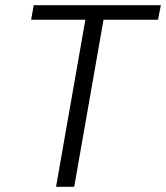

<svg xmlns="http://www.w3.org/2000/svg" viewBox="-20 -720 640 740"><path d="M196 0 309 -644H100L110 -700H600L589 -644H379L266 0Z"/></svg>

Font: DM Sans Light
Style: Italic
Weight: 300
Italic angle: -10°
Designer: Colophon Foundry, Jonny Pinhorn
Foundry: Colophon Foundry
Version: Version 4.004;gftools[0.9.30]